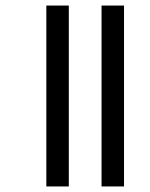

<svg xmlns="http://www.w3.org/2000/svg" viewBox="-20 -674 541 692"><path d="M346 -2V-654H427V-2ZM147 -2V-654H228V-2Z"/></svg>

Font: Noto Sans Tamil UI Condensed
Style: Regular
Weight: 400
Width: 3
Designer: Jelle Bosma - Monotype Design Team
Foundry: Monotype Imaging Inc.
Version: Version 2.004